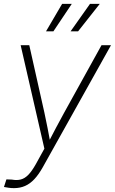

<svg xmlns="http://www.w3.org/2000/svg" viewBox="-35 -762 591 988"><path d="M-14.6 200.2 -2 161.1 25.9 162.1Q51.3 167 72 161.6Q92.8 156.2 111.1 137.2Q129.4 118.2 148.9 83.5L193.4 2.9L71.3 -529.3H115.7L193.4 -182.6Q202.1 -143.1 209.7 -103.5Q217.3 -64 224.6 -24.4H211.4Q231.9 -64 252.7 -103.5Q273.4 -143.1 295.4 -182.6L487.3 -529.3H536.1L185.1 98.6Q164.1 136.2 141.8 159.9Q119.6 183.6 94 194.8Q68.4 206.1 37.1 206.1Q22.5 206.1 10.5 204.3Q-1.5 202.6 -14.6 200.2ZM239.7 -600.6H201.7L284.7 -742.2H334.5ZM366.7 -600.6H328.1L428.2 -742.2H478.5Z"/></svg>

Font: Inter 24pt ExtraLight
Style: Italic
Weight: 250
Italic angle: -9.3988°
Version: Version 4.001;git-66647c0bb